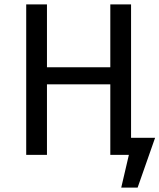

<svg xmlns="http://www.w3.org/2000/svg" viewBox="-20 -709 730 879"><path d="M610 150H535L570 0H485V-323H195V0H100V-689H195V-401H485V-689H580V-78H690Z"/></svg>

Font: Trujillo
Style: Regular
Weight: 400
Designer: Fira Sans original fonts by bBox Type GmbH, Carrois Corporate GbR, & Edenspiekermann AG / Changes by Cristiano Sobral
Foundry: Fira Sans original fonts by bBox Type GmbH, Carrois Corporate GbR, & Edenspiekermann AG / Changes by Cristiano Sobral
Version: Version 4.301;October 17, 2021;FontCreator 14.0.0.2814 64-bi